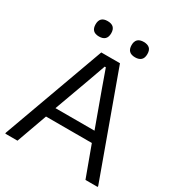

<svg xmlns="http://www.w3.org/2000/svg" viewBox="-214 -1065 1109 1201"><g transform="rotate(30 340.5 -465.0)"><path d="M7 -7 273 -740H408L674 -7V0H586L505 -220H174L95 0H7ZM481 -295 390 -545 344 -674H336L290 -545L199 -295ZM210 -819Q154 -819 154 -875Q154 -930 210 -930Q267 -930 267 -875Q267 -819 210 -819ZM471 -819Q414 -819 414 -875Q414 -930 471 -930Q498 -930 513 -917Q528 -904 528 -875Q528 -846 513 -832.5Q498 -819 471 -819Z"/></g></svg>

Font: Encode Sans Normal
Style: Regular
Weight: 400
Designer: Pablo Impallari, Andres Torresi
Foundry: Pablo Impallari, Andres Torresi
Version: Version 1.000; ttfautohint (v1.00) -l 8 -r 50 -G 200 -x 14 -